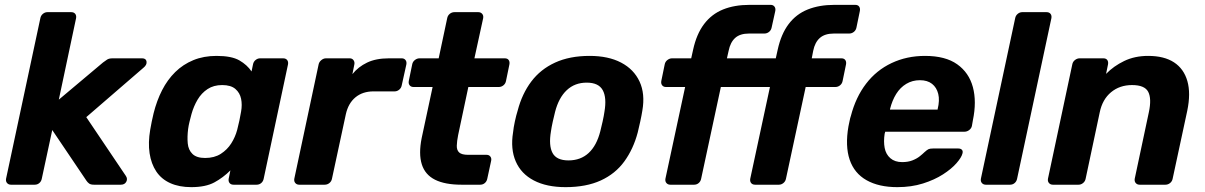

<svg xmlns="http://www.w3.org/2000/svg" viewBox="-20 -760 4960 790"><path d="M25 0Q15 0 9 -7Q3 -14 5 -25L146 -685Q148 -696 156.5 -703Q165 -710 175 -710H273Q284 -710 289.5 -703Q295 -696 293 -685L222 -350L404 -503Q413 -510 421 -515Q429 -520 443 -520H565Q581 -520 583 -506.5Q585 -493 570 -481L335 -278L498 -36Q506 -24 499.5 -12Q493 0 477 0H367Q353 0 346.5 -5Q340 -10 336 -16L195 -225L152 -25Q150 -14 142 -7Q134 0 123 0Z M767 10Q717 10 680.5 -6.5Q644 -23 623 -54.5Q602 -86 595.5 -129.5Q589 -173 598 -226Q601 -245 604.5 -260.5Q608 -276 612 -294Q625 -346 647 -389Q669 -432 701 -463.5Q733 -495 775.5 -512.5Q818 -530 871 -530Q933 -530 965 -511.5Q997 -493 1015 -466L1021 -495Q1023 -506 1031.5 -513Q1040 -520 1050 -520H1145Q1156 -520 1161.5 -513Q1167 -506 1165 -495L1065 -25Q1063 -14 1055 -7Q1047 0 1036 0H941Q930 0 924.5 -7Q919 -14 921 -25L928 -59Q898 -29 862 -9.5Q826 10 767 10ZM824 -110Q862 -110 888.5 -127Q915 -144 931.5 -170Q948 -196 956 -226Q961 -245 965 -264Q969 -283 972 -301Q977 -329 972 -353.5Q967 -378 948.5 -394Q930 -410 894 -410Q859 -410 834 -393.5Q809 -377 793 -350Q777 -323 768 -291Q764 -276 760 -260Q756 -244 754 -229Q750 -197 752.5 -170Q755 -143 772 -126.5Q789 -110 824 -110Z M1211 0Q1201 0 1195 -7Q1189 -14 1191 -25L1291 -495Q1293 -505 1302 -512.5Q1311 -520 1321 -520H1419Q1429 -520 1434.5 -512.5Q1440 -505 1438 -495L1430 -455Q1454 -485 1490.5 -502.5Q1527 -520 1580 -520H1633Q1643 -520 1648.5 -513Q1654 -506 1652 -495L1633 -409Q1631 -398 1622.5 -391Q1614 -384 1604 -384H1517Q1472 -384 1442.5 -359.5Q1413 -335 1403 -290L1346 -25Q1344 -14 1335.5 -7Q1327 0 1316 0Z M1879 0Q1811 0 1770 -20.5Q1729 -41 1715.5 -84Q1702 -127 1715 -192L1760 -402H1682Q1671 -402 1665.5 -409Q1660 -416 1662 -427L1676 -495Q1678 -506 1687 -513Q1696 -520 1706 -520H1785L1820 -685Q1822 -696 1830.5 -703Q1839 -710 1850 -710H1948Q1958 -710 1964 -703Q1970 -696 1968 -685L1932 -520H2057Q2068 -520 2073 -513Q2078 -506 2076 -495L2062 -427Q2060 -416 2051.5 -409Q2043 -402 2032 -402H1907L1865 -204Q1860 -179 1859.5 -160.5Q1859 -142 1869.5 -132.5Q1880 -123 1906 -123H1982Q1992 -123 1997.5 -116Q2003 -109 2001 -99L1985 -25Q1983 -14 1975 -7Q1967 0 1956 0Z M2307 10Q2229 10 2176.5 -17.5Q2124 -45 2102 -96Q2080 -147 2091 -215Q2093 -235 2098.5 -260.5Q2104 -286 2110 -305Q2128 -374 2166 -424.5Q2204 -475 2264 -502.5Q2324 -530 2406 -530Q2483 -530 2535.5 -502.5Q2588 -475 2611.5 -424.5Q2635 -374 2623 -305Q2620 -286 2614.5 -260.5Q2609 -235 2604 -215Q2586 -147 2549 -96Q2512 -45 2452 -17.5Q2392 10 2307 10ZM2319 -100Q2369 -100 2402 -130.5Q2435 -161 2450 -220Q2454 -235 2459.5 -260Q2465 -285 2467 -300Q2477 -358 2460 -389Q2443 -420 2394 -420Q2345 -420 2312 -389Q2279 -358 2264 -300Q2260 -285 2254.5 -260Q2249 -235 2247 -220Q2237 -161 2253.5 -130.5Q2270 -100 2319 -100Z M3320 -520H3442Q3453 -520 3458 -513Q3463 -506 3461 -495L3447 -427Q3445 -416 3436.5 -409Q3428 -402 3417 -402H3295L3214 -25Q3212 -14 3203.5 -7Q3195 0 3185 0H3087Q3076 0 3070.5 -7Q3065 -14 3067 -25L3148 -402H2946L2865 -25Q2863 -14 2855 -7Q2847 0 2836 0H2738Q2728 0 2722 -7Q2716 -14 2718 -25L2799 -402H2720Q2710 -402 2704.5 -409Q2699 -416 2701 -427L2715 -495Q2717 -506 2726 -513Q2735 -520 2745 -520H2824L2832 -556Q2846 -620 2877 -661Q2908 -702 2955 -721Q3002 -740 3064 -740H3151Q3161 -740 3166.5 -733Q3172 -726 3170 -715L3155 -647Q3153 -636 3144.5 -629Q3136 -622 3125 -622H3062Q3025 -622 3005 -604Q2985 -586 2978 -551L2971 -520H3172L3180 -556Q3194 -620 3225 -661Q3256 -702 3303.5 -721Q3351 -740 3413 -740H3499Q3510 -740 3515 -733Q3520 -726 3518 -715L3504 -647Q3502 -636 3493.5 -629Q3485 -622 3474 -622H3411Q3374 -622 3353.5 -604Q3333 -586 3326 -551Z M3672 10Q3596 10 3545.5 -18.5Q3495 -47 3476 -103Q3457 -159 3471 -240Q3473 -248 3475.5 -261.5Q3478 -275 3481 -283Q3501 -360 3543.5 -415.5Q3586 -471 3648.5 -500.5Q3711 -530 3786 -530Q3870 -530 3918.5 -495.5Q3967 -461 3983 -401.5Q3999 -342 3983 -265L3979 -242Q3977 -232 3968 -225Q3959 -218 3948 -218H3622Q3622 -217 3621.5 -214.5Q3621 -212 3620 -210Q3615 -178 3620 -151.5Q3625 -125 3643.5 -109Q3662 -93 3692 -93Q3716 -93 3734 -100Q3752 -107 3764.5 -117Q3777 -127 3784 -134Q3795 -144 3801 -146.5Q3807 -149 3819 -149H3923Q3933 -149 3938 -143.5Q3943 -138 3940 -128Q3936 -112 3915.5 -88.5Q3895 -65 3860 -42.5Q3825 -20 3777.5 -5Q3730 10 3672 10ZM3642 -309H3838V-311Q3847 -347 3840.5 -373.5Q3834 -400 3815 -415Q3796 -430 3765 -430Q3734 -430 3709 -415Q3684 -400 3667.5 -373.5Q3651 -347 3642 -311Z M4036 0Q4026 0 4020 -7Q4014 -14 4016 -25L4157 -685Q4159 -696 4167.5 -703Q4176 -710 4186 -710H4286Q4297 -710 4302.5 -703Q4308 -696 4306 -685L4165 -25Q4163 -14 4155 -7Q4147 0 4136 0Z M4312 0Q4302 0 4296 -7Q4290 -14 4292 -25L4392 -495Q4394 -506 4403 -513Q4412 -520 4422 -520H4520Q4531 -520 4536 -513Q4541 -506 4539 -495L4531 -456Q4562 -488 4605.5 -509Q4649 -530 4704 -530Q4770 -530 4810.5 -503.5Q4851 -477 4865.5 -426.5Q4880 -376 4865 -304L4805 -25Q4803 -14 4794.5 -7Q4786 0 4775 0H4669Q4659 0 4653 -7Q4647 -14 4649 -25L4707 -298Q4719 -354 4704.5 -382Q4690 -410 4638 -410Q4587 -410 4551.5 -380.5Q4516 -351 4505 -298L4447 -25Q4445 -14 4436.5 -7Q4428 0 4418 0Z"/></svg>

Font: Rubik SemiBold
Style: Italic
Weight: 600
Italic angle: -12°
Designer: Hubert and Fischer
Foundry: Hubert and Fischer
Version: Version 2.300;gftools[0.9.30]